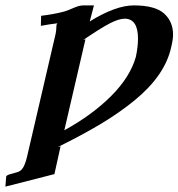

<svg xmlns="http://www.w3.org/2000/svg" viewBox="-71 -465 668 719"><path d="M396 -395Q374 -395 339.6 -377.2Q305.2 -359.4 240.2 -314.9L249 -317.9L169.9 22.9Q275.4 -35.2 346.2 -106.4Q417 -177.7 438 -252.9Q445.8 -291 445.8 -319.8Q445.8 -395 396 -395ZM280.8 -444.8 265.1 -384.8Q362.3 -444.8 430.2 -444.8Q509.3 -444.8 543.2 -414.6Q577.1 -384.3 577.1 -335Q577.1 -317.4 569.8 -287.1Q558.1 -234.4 523.7 -184.8Q489.3 -135.3 432.9 -89.1Q376.5 -43 306.9 -1.2Q237.3 40.5 145 85.9L155.8 83Q154.8 88.9 132.8 187L-50.8 233.9L-47.9 196.8Q-47.9 190.4 -24.9 185.1L-7.8 180.2Q6.8 176.8 15.1 163.3Q23.4 149.9 29.8 124L137.2 -337.9Q140.1 -352.5 140.1 -363.8Q140.1 -376.5 145 -377.9Q115.2 -374.5 82 -368.2L83 -405.8Q133.8 -412.1 169.9 -421.9Q185.5 -426.8 206.1 -436Q226.1 -444.8 241.2 -444.8Z"/></svg>

Font: Linux Libertine G
Style: Bold Italic
Weight: 700
Italic angle: -11.5°
Designer: Philipp H. Poll
Foundry: Philipp H. Poll
Version: Version 4.1.0